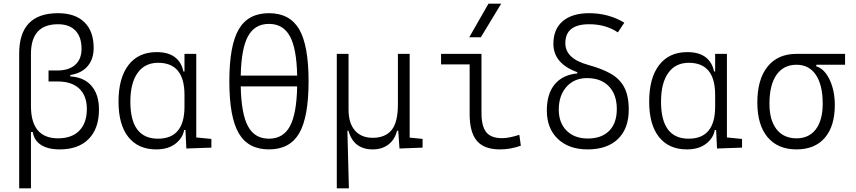

<svg xmlns="http://www.w3.org/2000/svg" viewBox="-20 -815 4728 1060"><path d="M309.6 9.8Q244.6 9.8 206.3 -15.1Q168 -40 161.1 -85.9H150.9V224.6H85.9V-519Q85.9 -742.2 300.3 -742.2Q395 -742.2 446 -692.4Q497.1 -642.6 497.1 -550.3Q497.1 -488.3 463.6 -449.5Q430.2 -410.6 368.2 -400.9V-393.1Q443.8 -388.7 485.1 -341.1Q526.4 -293.5 526.4 -210Q526.4 -105.5 469.7 -47.9Q413.1 9.8 309.6 9.8ZM150.9 -229.5Q150.9 -51.3 300.8 -51.3Q376.5 -51.3 418 -93.8Q459.5 -136.2 459.5 -213.4Q459.5 -286.1 417.7 -325.7Q376 -365.2 298.8 -365.2H248V-425.8H295.9Q359.9 -425.8 395 -457Q430.2 -488.3 430.2 -545.4Q430.2 -610.8 396.5 -646Q362.8 -681.2 300.3 -681.2Q150.9 -681.2 150.9 -517.6Z M842.3 9.8Q743.2 9.8 688.7 -58.3Q634.3 -126.5 634.3 -253.9Q634.3 -384.3 689.2 -455.8Q744.1 -527.3 844.7 -527.3Q909.7 -527.3 946.3 -498.8Q982.9 -470.2 992.2 -420.4H998.5V-517.6H1063.5V-56.2L1147 -47.9V0L1008.8 4.9L1003.9 -97.2H996.6Q988.8 -52.7 948.5 -21.5Q908.2 9.8 842.3 9.8ZM998.5 -226.1V-291.5Q998.5 -468.3 853 -468.3Q779.3 -468.3 739.5 -412.1Q699.7 -356 699.7 -253.9Q699.7 -49.3 852.1 -49.3Q998.5 -49.3 998.5 -226.1Z M1464.8 9.8Q1350.1 9.8 1298.1 -79.3Q1246.1 -168.5 1246.1 -366.2Q1246.1 -564 1298.1 -653.1Q1350.1 -742.2 1464.8 -742.2Q1580.1 -742.2 1631.8 -653.1Q1683.6 -564 1683.6 -366.2Q1683.6 -168.5 1631.8 -79.3Q1580.1 9.8 1464.8 9.8ZM1464.8 -49.3Q1543.5 -49.3 1580.6 -117.9Q1617.7 -186.5 1620.6 -337.9H1309.1Q1312 -186.5 1349.1 -117.9Q1386.2 -49.3 1464.8 -49.3ZM1309.1 -397.5H1620.6Q1617.7 -547.4 1580.3 -615.2Q1543 -683.1 1464.8 -683.1Q1386.7 -683.1 1349.4 -615.2Q1312 -547.4 1309.1 -397.5Z M2038.1 9.8Q1932.1 9.8 1903.8 -93.3H1897.9L1906.2 224.6H1839.4V-517.6H1904.3V-210Q1904.3 -134.8 1939.5 -94.5Q1974.6 -54.2 2038.1 -54.2Q2106.4 -54.2 2141.6 -96.7Q2176.8 -139.2 2176.8 -239.3V-517.6H2241.7V-55.2L2313 -48.3V0L2185.5 4.9L2178.7 -93.3H2171.9Q2159.7 -43.9 2124.3 -17.1Q2088.9 9.8 2038.1 9.8Z M2739.7 9.8Q2652.8 9.8 2612.8 -37.4Q2572.8 -84.5 2572.8 -185.5V-459.5H2415V-517.6H2638.2V-190.4Q2638.2 -119.1 2664.1 -85.7Q2689.9 -52.2 2752.4 -52.2Q2790 -52.2 2847.2 -70.8L2855.5 -10.7Q2799.3 9.8 2739.7 9.8ZM2570.8 -609.4 2676.8 -794.9H2747.1L2634.8 -609.4Z M3224.1 9.8Q3120.6 9.8 3059.8 -48.1Q2999 -106 2999 -204.6Q2999 -297.4 3042.7 -349.6Q3086.4 -401.9 3167 -409.7V-416.5Q3035.2 -464.4 3035.2 -573.2Q3035.2 -654.3 3086.9 -698.2Q3138.7 -742.2 3232.9 -742.2Q3339.8 -742.2 3426.8 -689.9L3391.1 -636.2Q3324.2 -681.2 3232.9 -681.2Q3101.1 -681.2 3101.1 -576.7Q3101.1 -534.2 3132.3 -504.2Q3163.6 -474.1 3230.5 -455.6Q3300.8 -436.5 3350.1 -409.2Q3399.4 -381.8 3425.3 -335Q3451.2 -288.1 3451.2 -209.5Q3451.2 -105 3391.6 -47.6Q3332 9.8 3224.1 9.8ZM3225.1 -50.3Q3301.3 -50.3 3343.3 -92.8Q3385.3 -135.3 3385.3 -212.9Q3385.3 -293 3341.6 -338.4Q3297.9 -383.8 3220.7 -383.8Q3150.4 -383.8 3107.7 -335.9Q3064.9 -288.1 3064.9 -209.5Q3064.9 -136.7 3108.4 -93.5Q3151.9 -50.3 3225.1 -50.3Z M3772 9.8Q3672.9 9.8 3618.4 -58.3Q3564 -126.5 3564 -253.9Q3564 -384.3 3618.9 -455.8Q3673.8 -527.3 3774.4 -527.3Q3839.4 -527.3 3876 -498.8Q3912.6 -470.2 3921.9 -420.4H3928.2V-517.6H3993.2V-56.2L4076.7 -47.9V0L3938.5 4.9L3933.6 -97.2H3926.3Q3918.5 -52.7 3878.2 -21.5Q3837.9 9.8 3772 9.8ZM3928.2 -226.1V-291.5Q3928.2 -468.3 3782.7 -468.3Q3709 -468.3 3669.2 -412.1Q3629.4 -356 3629.4 -253.9Q3629.4 -49.3 3781.7 -49.3Q3928.2 -49.3 3928.2 -226.1Z M4377.4 9.8Q4273.9 9.8 4217.5 -57.9Q4161.1 -125.5 4161.1 -249Q4161.1 -377.4 4217.8 -447.5Q4274.4 -517.6 4377.4 -517.6H4645.5V-457.5H4486.8V-448.7Q4516.1 -440.4 4539.1 -410.4Q4562 -380.4 4575.4 -335.2Q4588.9 -290 4588.9 -235.8Q4588.9 -118.2 4533.7 -54.2Q4478.5 9.8 4377.4 9.8ZM4377.4 -51.3Q4446.3 -51.3 4484.1 -101.3Q4522 -151.4 4522 -242.7Q4522 -345.7 4484.4 -401.6Q4446.8 -457.5 4377.4 -457.5Q4305.7 -457.5 4266.8 -401.6Q4228 -345.7 4228 -242.7Q4228 -151.4 4267.3 -101.3Q4306.6 -51.3 4377.4 -51.3Z"/></svg>

Font: Cascadia Code NF Light
Style: Regular
Weight: 300
Monospace: yes
Designer: Aaron Bell
Foundry: Saja Typeworks
Version: Version 2404.023; ttfautohint (v1.8.4)